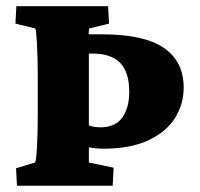

<svg xmlns="http://www.w3.org/2000/svg" viewBox="-20 -593 638 613"><path d="M34.2 0 31.2 -55.7 91.8 -74.2Q95.7 -79.1 98.1 -124Q100.6 -168.9 100.6 -228.5V-345.7Q100.6 -406.2 98.1 -451.7Q95.7 -497.1 92.8 -502L29.3 -517.6L32.2 -573.2H325.2L328.1 -517.6L264.6 -502Q263.7 -498 263.2 -487.3Q262.7 -476.6 262.7 -467.8V-445.3L219.7 -483.4H305.7Q440.4 -483.4 503.4 -439.9Q566.4 -396.5 566.4 -313.5Q566.4 -259.8 538.1 -215.3Q509.8 -170.9 452.6 -144.5Q395.5 -118.2 308.6 -118.2Q295.9 -118.2 280.3 -120.1Q264.6 -122.1 251 -125V-200.2Q255.9 -194.3 270.5 -190.4Q285.2 -186.5 300.8 -186.5Q347.7 -186.5 370.1 -217.3Q392.6 -248 392.6 -299.8Q392.6 -363.3 363.3 -392.6Q334 -421.9 276.4 -421.9H263.7V-133.8Q263.7 -110.4 263.7 -94.7Q263.7 -79.1 263.7 -74.2L342.8 -57.6L339.8 0Z"/></svg>

Font: Crimson Pro Black
Style: Regular
Weight: 900
Designer: Jacques Le Bailly
Foundry: Baron von Fonthausen
Version: Version 1.003